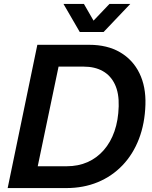

<svg xmlns="http://www.w3.org/2000/svg" viewBox="-20 -957 776 977"><path d="M19 0 170 -729H434Q526 -729 591 -691Q656 -653 689.5 -584.5Q723 -516 720 -424Q717 -328 687 -250Q657 -172 603.5 -116Q550 -60 477.5 -30Q405 0 317 0ZM172 -111H319Q378 -111 425.5 -132Q473 -153 508 -193Q543 -233 562.5 -289Q582 -345 584 -416Q586 -483 564.5 -528Q543 -573 502.5 -595.5Q462 -618 406 -618H278ZM386 -794 303 -937H407L456 -852L537 -937H643L507 -794Z"/></svg>

Font: Mona Sans ExtraLight SemiBold
Style: Italic
Weight: 600
Italic angle: -11.6951°
Version: Version 2.000